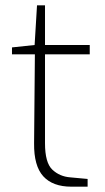

<svg xmlns="http://www.w3.org/2000/svg" viewBox="-20 -701 395 721"><path d="M108 -163 111 -497H25V-523L110 -532L119 -681H149V-532H317V-497H149V-163Q149 -90 176.5 -64Q204 -38 244 -35L309 -29V0H248Q178 0 142.5 -39Q107 -78 108 -163Z"/></svg>

Font: Exo ExtraLight
Style: Regular
Weight: 275
Designer: Natanael Gama
Foundry: Natanael Gama
Version: Version 1.500; ttfautohint (v1.6)